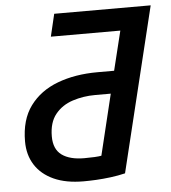

<svg xmlns="http://www.w3.org/2000/svg" viewBox="-51 -740 705 793"><g transform="rotate(-5 301.5 -343.0)"><path d="M264 7Q191 7 140.5 -16Q90 -39 63.5 -80.5Q37 -122 37 -178Q37 -268 79 -325Q121 -382 194 -409.5Q267 -437 360 -437H429L469 -600H181L203 -693H603L437 -11Q408 -4 376.5 0Q345 4 316.5 5.5Q288 7 264 7ZM275 -88Q299 -88 317.5 -89Q336 -90 346 -92L407 -344H342Q293 -344 248.5 -329.5Q204 -315 176.5 -281Q149 -247 149 -189Q149 -136 182 -112Q215 -88 275 -88Z"/></g></svg>

Font: Ubuntu Sans Mono Medium
Style: Italic
Weight: 500
Italic angle: -13.5°
Monospace: yes
Designer: Dalton Maag Ltd
Foundry: Dalton Maag Ltd
Version: Version 1.006